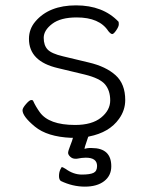

<svg xmlns="http://www.w3.org/2000/svg" viewBox="-20 -501 550 716"><path d="M322 51Q395 51 395 119Q395 154 368.5 174.5Q342 195 296.5 195Q251 195 207 174Q200 169 200 155.5Q200 142 205 131L210 122Q214 122 225 129Q254 150 285 150Q316 150 329 143.5Q342 137 342 118Q342 87 300 87Q286 87 266 91H261Q250 91 242 83.5Q234 76 234 69Q234 62 242 42Q250 22 252 13H245Q156 9 110 -29Q64 -67 64 -90Q64 -98 77 -113Q90 -128 96.5 -128Q103 -128 104 -124Q113 -104 128 -83Q162 -35 260 -35Q323 -35 357 -62.5Q391 -90 391 -126.5Q391 -163 372 -186Q353 -209 296 -223L196 -247Q88 -272 88 -356Q88 -393 112 -421Q163 -481 263.5 -481Q364 -481 422 -420Q423 -418 423 -410Q423 -402 413.5 -388Q404 -374 398.5 -374Q393 -374 384 -385Q351 -436 266 -436Q206 -436 174.5 -412Q143 -388 143 -360Q143 -332 157.5 -316.5Q172 -301 215 -291L311 -268Q375 -253 411 -220.5Q447 -188 447 -128Q447 -90 424 -58Q388 -7 312 8L309 9L297 45L295 54Q307 51 312 51ZM384 -385Z"/></svg>

Font: LXGW WenKai Light
Style: Regular
Weight: 300
Designer: LXGW / Fontworks Inc.
Foundry: LXGW / Fontworks Inc.
Version: Version 1.501; October 10, 2024